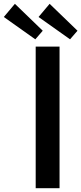

<svg xmlns="http://www.w3.org/2000/svg" viewBox="-101 -986 426 1006"><path d="M211 -742H86V0H211ZM123 -825 -23 -966 -81 -897 84 -780ZM305 -825 159 -966 101 -897 266 -780Z"/></svg>

Font: Morrison SemiBold
Style: Regular
Weight: 600
Designer: Pablo Impallari, Rodrigo Fuenzalida (Modified by Dan O. Williams)
Version: Version 0.030; ttfautohint (v1.8.1)